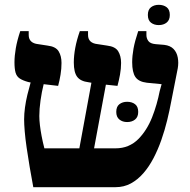

<svg xmlns="http://www.w3.org/2000/svg" viewBox="-20 -776 788 796"><path d="M118 0Q110 -42 103 -84Q96 -126 90.5 -163.5Q85 -201 82.5 -231.5Q80 -262 80 -281Q80 -304 83.5 -330Q87 -356 93.5 -383Q100 -410 107 -434L97 -436Q75 -442 62 -450.5Q49 -459 44.5 -475Q40 -491 40 -518Q40 -544 45.5 -576Q51 -608 64 -647H99V-631Q99 -614 109 -604.5Q119 -595 138 -593L177 -587Q211 -583 223 -563.5Q235 -544 235 -515Q235 -491 231 -466.5Q227 -442 221 -420L161 -427Q153 -395 148 -359.5Q143 -324 143 -295Q143 -278 145.5 -257Q148 -236 152.5 -212Q157 -188 164 -161H309L359 -433L347 -435Q314 -439 300 -457.5Q286 -476 286 -517Q286 -545 292 -577.5Q298 -610 311 -647H345V-631Q345 -614 355 -604.5Q365 -595 385 -593L424 -587Q458 -583 470 -563.5Q482 -544 482 -515Q482 -491 477.5 -466.5Q473 -442 467 -420L419 -425L370 -161H458Q488 -161 511.5 -171Q535 -181 553 -199Q571 -217 585.5 -240Q600 -263 610.5 -289.5Q621 -316 629 -344Q637 -372 642 -398L650 -427L589 -433Q555 -437 541.5 -456.5Q528 -476 528 -518Q528 -544 533.5 -574.5Q539 -605 553 -647H587V-631Q587 -617 595 -606Q603 -595 625 -593L661 -590Q686 -587 699.5 -573Q713 -559 717 -537.5Q721 -516 717 -493L690 -356Q683 -318 673 -277Q663 -236 649 -196Q635 -156 616.5 -120.5Q598 -85 574.5 -58Q551 -31 522.5 -15.5Q494 0 459 0ZM462 -312Q462 -334 475 -344Q488 -354 507 -354Q527 -354 540 -344Q553 -334 553 -312Q553 -291 540 -280.5Q527 -270 507 -270Q488 -270 475 -280.5Q462 -291 462 -312ZM638 -672Q619 -672 606 -682Q593 -692 593 -714Q593 -736 606 -746Q619 -756 638 -756Q658 -756 671 -746Q684 -736 684 -714Q684 -693 671 -682.5Q658 -672 638 -672Z"/></svg>

Font: Noto Serif Hebrew
Style: Bold
Weight: 700
Version: Version 2.003